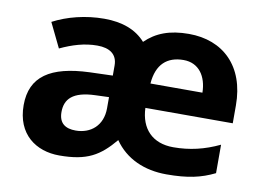

<svg xmlns="http://www.w3.org/2000/svg" viewBox="-65 -706 1048 764"><g transform="rotate(10 458.5 -324.5)"><path d="M641 -607C563 -607 509 -586 466 -544C428 -587 372 -608 299 -608C223 -608 150 -589 93 -559L141 -460C190 -483 238 -498 290 -498C340 -498 371 -477 371 -432V-391L278 -388C121 -382 42 -330 42 -214C42 -96 122 -41 216 -41C329 -41 378 -72 437 -142C484 -74 560 -41 649 -41C735 -41 788 -53 843 -80V-195C782 -166 723 -152 657 -152C573 -152 524 -203 521 -287H874V-359C874 -518 779 -607 641 -607ZM638 -501C700 -501 733 -452 734 -386H524C530 -465 572 -501 638 -501ZM316 -302 371 -304V-259C371 -189 324 -150 263 -150C222 -150 195 -167 195 -213C195 -265 225 -299 316 -302Z"/></g></svg>

Font: Noto Sans Tamil UI
Style: Bold
Weight: 700
Designer: Jelle Bosma - Monotype Design Team
Foundry: Monotype Imaging Inc.
Version: Version 2.004